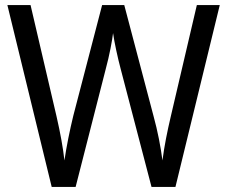

<svg xmlns="http://www.w3.org/2000/svg" viewBox="-20 -734 893 754"><path d="M843 -714H753L651 -278C637 -219 625 -159 618 -104C611 -158 599 -220 583 -278L468 -714H381L268 -280C254 -223 241 -158 233 -104C228 -151 217 -212 202 -277L100 -714H9L183 0H277L395 -462C410 -517 421 -577 424 -604C429 -568 442 -508 454 -463L575 0H669Z"/></svg>

Font: Noto Sans Malayalam SemiCondensed
Style: Regular
Weight: 400
Width: 4
Designer: Jelle Bosma - Monotype Design Team
Foundry: Monotype Imaging Inc.
Version: Version 2.104